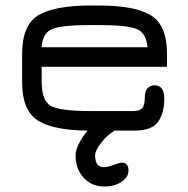

<svg xmlns="http://www.w3.org/2000/svg" viewBox="-20 -470 676 691"><path d="M322.3 88.9Q322.3 131.8 353.5 131.8Q367.2 131.8 389.2 123.5Q411.1 115.2 418 115.2Q442.4 115.2 442.4 143.6Q442.4 164.1 425.8 177.7Q399.4 201.2 356.4 201.2Q355.5 201.2 354.5 201.2Q310.5 201.2 281.2 169.9Q252 138.7 252 88.9Q252 54.7 294.9 0Q170.9 -1 115.2 -37.1Q59.6 -73.2 59.6 -173.8V-276.4Q59.6 -378.9 117.2 -414.6Q174.8 -450.2 306.6 -450.2H335Q465.8 -450.2 523.4 -414.6Q581.1 -378.9 581.1 -276.4V-229.5H129.9V-176.8Q129.9 -106.4 163.6 -88.4Q197.3 -70.3 306.6 -70.3H457Q483.4 -70.3 492.2 -81.1Q501 -91.8 501 -117.7Q501 -143.6 511.7 -153.3Q522.5 -163.1 536.1 -163.1Q571.3 -163.1 571.3 -113.8Q571.3 -64.5 549.3 -32.2Q527.3 0 463.9 0H392.6Q367.2 15.6 349.6 37.1Q322.3 70.3 322.3 88.9ZM335 -379.9H306.6Q201.2 -379.9 167 -365.2Q132.8 -350.6 129.9 -299.8H510.7Q506.8 -351.6 471.7 -365.7Q436.5 -379.9 335 -379.9Z"/></svg>

Font: Jura
Style: DemiBold
Weight: 600
Version: Version 2.5